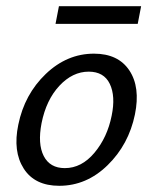

<svg xmlns="http://www.w3.org/2000/svg" viewBox="-20 -594 494 619"><path d="M159 -517 170 -574H435L424 -517ZM171 5Q92 5 56.5 -50.5Q21 -106 39 -192Q59 -290 127.5 -355.5Q196 -421 283 -421Q361 -421 397 -367Q433 -313 415 -225Q395 -128 327 -61.5Q259 5 171 5ZM189 -52Q243 -52 284.5 -101.5Q326 -151 340 -221Q353 -284 334 -323.5Q315 -363 266 -363Q214 -363 171.5 -317.5Q129 -272 114 -197Q101 -130 121 -91Q141 -52 189 -52Z"/></svg>

Font: EauTest Medium
Style: Italic
Weight: 500
Italic angle: -12°
Designer: Christian Thalmann (Catharsis Fonts)
Version: Version 0.001;PS 000.001;hotconv 1.0.88;makeotf.lib2.5.64775